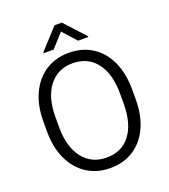

<svg xmlns="http://www.w3.org/2000/svg" viewBox="-161 -1019 1006 1144"><g transform="rotate(-20 341.5 -447.0)"><path d="M622.6 -385.7V-325.2Q622.6 -222.2 587.9 -147Q553.2 -71.8 490.2 -31Q427.2 9.8 341.8 9.8Q258.3 9.8 194.8 -31Q131.3 -71.8 95.7 -147Q60.1 -222.2 60.1 -325.2V-385.7Q60.1 -488.8 95.5 -564Q130.9 -639.2 194.1 -679.9Q257.3 -720.7 340.8 -720.7Q426.3 -720.7 489.5 -679.9Q552.7 -639.2 587.6 -564Q622.6 -488.8 622.6 -385.7ZM546.4 -325.2V-386.7Q546.4 -513.2 492.4 -583.7Q438.5 -654.3 340.8 -654.3Q246.6 -654.3 191.7 -583.7Q136.7 -513.2 136.7 -386.7V-325.2Q136.7 -198.2 192.1 -127.4Q247.6 -56.6 341.8 -56.6Q439.5 -56.6 492.9 -127.4Q546.4 -198.2 546.4 -325.2ZM364.7 -903.8 483.9 -774.4V-769.5H419.4L341.8 -855.5L264.6 -769.5H201.2V-775.4L318.8 -903.8Z"/></g></svg>

Font: Vazirmatn UI FD Light
Style: Regular
Weight: 300
Designer: Saber Rastikerdar
Foundry: Saber Rastikerdar
Version: Version 33.003